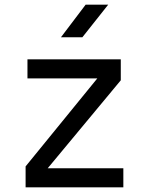

<svg xmlns="http://www.w3.org/2000/svg" viewBox="-20 -805 640 825"><path d="M90 0V-90L398 -468H98V-550H499V-460L185 -82H510V0ZM242 -645 348 -785H445L334 -645Z"/></svg>

Font: JetBrainsMonoNL NF
Style: Regular
Weight: 400
Designer: Philipp Nurullin, Konstantin Bulenkov
Foundry: JetBrains
Version: Version 2.304; ttfautohint (v1.8.4.7-5d5b);Nerd Fonts 3.2.1